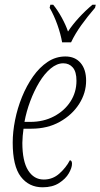

<svg xmlns="http://www.w3.org/2000/svg" viewBox="-20 -786 427 816"><path d="M161 10Q103 10 68.5 -35Q34 -80 34 -180Q34 -225 44 -275.5Q54 -326 73.5 -374Q93 -422 120.5 -461Q148 -500 182.5 -523Q217 -546 258 -546Q299 -546 322.5 -518.5Q346 -491 346 -443Q346 -391 316.5 -344.5Q287 -298 234.5 -268.5Q182 -239 113 -239H80Q78 -227 76.5 -208.5Q75 -190 75 -179Q75 -101 99.5 -62Q124 -23 166 -23Q204 -23 232.5 -48.5Q261 -74 277 -105Q286 -104 286 -90Q286 -73 272.5 -49.5Q259 -26 231 -8Q203 10 161 10ZM109 -268Q165 -268 209.5 -291.5Q254 -315 279.5 -354.5Q305 -394 305 -443Q305 -481 289.5 -499Q274 -517 249 -517Q222 -517 195.5 -495Q169 -473 147 -436.5Q125 -400 108.5 -356Q92 -312 84 -268ZM244 -606Q238 -641 224 -680.5Q210 -720 191 -753L194 -766H206Q225 -743 242.5 -711Q260 -679 269 -652Q288 -681 315.5 -711Q343 -741 373 -766H387L384 -753Q352 -716 325.5 -679Q299 -642 282 -606Z"/></svg>

Font: Noto Serif ExtraCondensed ExtraLight
Style: Italic
Weight: 200
Width: 2
Italic angle: -12°
Designer: Monotype Design Team
Foundry: Monotype Imaging Inc.
Version: Version 2.014; ttfautohint (v1.8.4.7-5d5b)